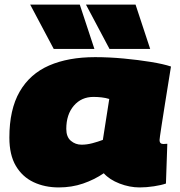

<svg xmlns="http://www.w3.org/2000/svg" viewBox="-20 -810 788 840"><path d="M591 10Q547 10 503 -7Q459 -24 434 -52Q393 -24 343.5 -7Q294 10 237 10Q176 10 127 -13Q78 -36 49.5 -84Q21 -132 21 -208Q21 -331 66 -409Q111 -487 195 -523.5Q279 -560 396 -560Q457 -560 521 -554Q585 -548 640 -539Q695 -530 728 -519Q712 -419 702 -357Q692 -295 687 -261.5Q682 -228 680 -214.5Q678 -201 678 -197Q678 -180 695 -180Q705 -180 712 -181L706 -7Q686 0 653.5 5Q621 10 591 10ZM430 -198 458 -377Q442 -382 424 -384Q406 -386 389 -386Q336 -386 303 -347.5Q270 -309 270 -246Q270 -211 290 -194Q310 -177 337 -177Q360 -177 384.5 -183.5Q409 -190 430 -198ZM215 -596 112 -790H329L393 -596ZM459 -596 356 -790H573L637 -596Z"/></svg>

Font: Georama Extended Black
Style: Italic
Weight: 900
Width: 7
Italic angle: -9°
Designer: Jean-Baptiste Levee
Foundry: Production Type
Version: Version 1.000